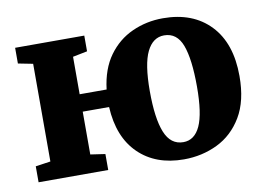

<svg xmlns="http://www.w3.org/2000/svg" viewBox="-66 -671 1076 782"><g transform="rotate(-10 471.5 -279.5)"><path d="M636 11Q519.5 11 449 -57.8Q378.5 -126.5 372 -252H263V-75L324 -66V0H36V-66L98 -75V-479L37 -491V-556H323V-491L263 -479V-324H374.5Q384.5 -407.5 424 -462Q463.5 -516.5 522.8 -543.2Q582 -570 650 -570Q774 -570 845.5 -495Q917 -420 917 -284Q917 -181.5 878 -116.2Q839 -51 775 -20Q711 11 636 11ZM645.5 -58.5Q692 -58.5 715.5 -109.5Q739 -160.5 739 -272Q739 -385.5 717.5 -443Q696 -500.5 643 -500.5Q596.5 -500.5 571.5 -449.5Q546.5 -398.5 546.5 -287Q546.5 -173.5 569.8 -116Q593 -58.5 645.5 -58.5Z"/></g></svg>

Font: Merriweather Black
Style: Regular
Weight: 900
Designer: Eben Sorkin
Foundry: Eben Sorkin
Version: Version 2.200;gftools[0.9.31]